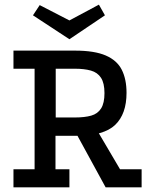

<svg xmlns="http://www.w3.org/2000/svg" viewBox="-20 -807 658 827"><path d="M38 0V-78H129V-511H38V-589H303Q387 -589 435.5 -568Q484 -547 504.5 -506.5Q525 -466 525 -407Q525 -316 476 -269Q427 -222 309 -222H219V-78H279V0ZM220 -301H302Q345 -301 373 -309Q401 -317 415.5 -340Q430 -363 430 -406Q430 -449 415 -472Q400 -495 371.5 -503Q343 -511 302 -511H220ZM435 0 310 -229 401 -241 497 -78H590V0ZM279 -638 122 -741 151 -785 279 -719 406 -787 432 -741Z"/></svg>

Font: Podkova Medium
Style: Regular
Weight: 500
Designer: Ilya Yudin
Foundry: Cyreal (www.cyreal.org)
Version: Version 2.103